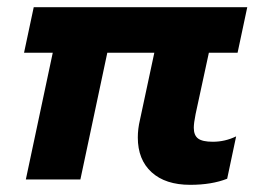

<svg xmlns="http://www.w3.org/2000/svg" viewBox="-20 -500 725 535"><path d="M364 -117Q364 -141 370 -166L410 -353H279L204 0H52L127 -353H47L74 -480H669L642 -353H562L525 -182Q520 -157 520 -144Q520 -123 532 -114Q544 -105 573 -105Q607 -105 638 -120L613 -2Q570 15 510 15Q441 15 402.5 -20Q364 -55 364 -117Z"/></svg>

Font: Prompt Semibold
Style: Italic
Weight: 600
Italic angle: -12°
Designer: Katatrad Team
Foundry: CadsonDemak
Version: Version 1.000